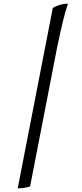

<svg xmlns="http://www.w3.org/2000/svg" viewBox="-20 -820 442 1040"><path d="M76 200 266 -777Q278 -785 300.5 -792.5Q323 -800 348 -800Q334 -759 320 -701Q306 -643 288 -556L143 190Q135 193 117 196.5Q99 200 76 200Z"/></svg>

Font: Texturina Medium 12pt
Style: Italic
Weight: 400
Italic angle: -11°
Version: Version 1.002